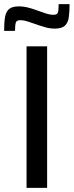

<svg xmlns="http://www.w3.org/2000/svg" viewBox="-49 -913 358 933"><path d="M80 0V-688H180V0ZM-29 -763Q-29 -804 -24.5 -830Q-20 -856 -5 -869Q10 -882 43 -882Q67 -882 92 -875Q117 -868 141 -859Q160 -852 177.5 -846.5Q195 -841 210 -841Q229 -841 232.5 -852.5Q236 -864 236 -893H289Q289 -853 285 -827Q281 -801 265.5 -787.5Q250 -774 218 -774Q193 -774 169 -781Q145 -788 120 -797Q101 -804 83 -809.5Q65 -815 50 -815Q32 -815 28 -803.5Q24 -792 24 -763Z"/></svg>

Font: Saira SemiCondensed Medium
Style: Regular
Weight: 500
Width: 4
Designer: Hector Gatti with collaboration of the Omnibus-Type team
Foundry: Omnibus-Type
Version: Version 1.101